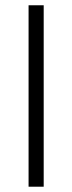

<svg xmlns="http://www.w3.org/2000/svg" viewBox="-20 -705 273 725"><path d="M145 -685.1V0H87.9V-685.1Z"/></svg>

Font: Fira Sans Compressed Light
Style: Regular
Weight: 300
Width: 1
Designer: Carrois Corporate & Edenspiekermann AG
Foundry: Carrois Corporate GbR & Edenspiekermann AG
Version: Version 4.203;PS 004.203;hotconv 1.0.88;makeotf.lib2.5.64775